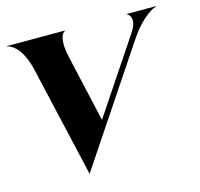

<svg xmlns="http://www.w3.org/2000/svg" viewBox="-91 -684 825 793"><g transform="rotate(-15 321.5 -287.0)"><path d="M89 -460.5 197.5 12 525 -478C581 -561.5 633.5 -584.5 643 -584.5V-586H515.5V-585C516.5 -585 557 -567.5 515 -505L304.5 -190L240 -474.5C217.5 -573 251 -584.5 252.5 -584.5V-586H4.5V-584C11.5 -584 64 -571 89 -460.5Z"/></g></svg>

Font: Beautique Display Medium
Style: Bold
Weight: 900
Italic angle: -12°
Designer: Nhat-Quang Ngo
Version: Version 1.100;Glyphs 3.2.3 (3260)